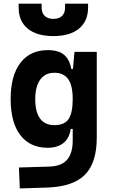

<svg xmlns="http://www.w3.org/2000/svg" viewBox="-20 -803 626 1056"><path d="M88.9 233.4 84 118.2 250 113.3Q318.4 111.3 349.1 75.4Q379.9 39.6 379.9 -30.3V-408.2L389.6 -517.6H512.2V-45.9Q512.2 92.3 447.3 158Q382.3 223.6 240.2 228.5ZM241.7 9.8Q145.5 9.8 92 -59.6Q38.6 -128.9 38.6 -258.3Q38.6 -386.7 92 -457Q145.5 -527.3 242.7 -527.3Q301.8 -527.3 332.3 -501.7Q362.8 -476.1 372.1 -423.8H410.2L379.9 -258.3Q379.9 -333.5 354.7 -368.2Q329.6 -402.8 278.8 -402.8Q228.5 -402.8 201.2 -365Q173.8 -327.1 173.8 -258.3Q173.8 -187 200.4 -150.9Q227.1 -114.7 278.8 -114.7Q335.4 -114.7 357.7 -148.9Q379.9 -183.1 379.9 -258.3L415 -93.8H369.1Q361.3 -42 328.6 -16.1Q295.9 9.8 241.7 9.8ZM273.4 -604.5Q182.6 -604.5 132.6 -645.5Q82.5 -686.5 82.5 -761.7V-782.7H209V-761.7Q209 -731.9 225.7 -715.6Q242.4 -699.2 273.5 -699.2Q304.7 -699.2 321.3 -715.5Q337.9 -731.8 337.9 -761.7V-782.7H464.4V-761.7Q464.4 -686.5 414.3 -645.5Q364.3 -604.5 273.4 -604.5Z"/></svg>

Font: Cascadia Mono
Style: Regular
Weight: 400
Monospace: yes
Designer: Aaron Bell
Foundry: Saja Typeworks
Version: Version 2404.023